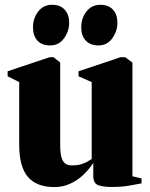

<svg xmlns="http://www.w3.org/2000/svg" viewBox="-20 -750 608 780"><path d="M433.5 9.5Q400 9.5 379.5 2.5Q359 -4.5 359 -35.5V-88.5Q341.5 -61 317.2 -38.5Q293 -16 263.5 -3Q234 10 201.5 10Q128.5 10 93.2 -31.5Q58 -73 58 -161V-416.5L11 -440V-460.5L181.5 -517.5H197.5L224.5 -496V-162Q224.5 -132 229 -113.5Q233.5 -95 244 -86.5Q254.5 -78 272.5 -78Q292.5 -78 307 -82Q321.5 -86 332.5 -92Q343.5 -98 352.5 -104V-416.5L299 -440V-460.5L469.5 -517.5H488.5L518 -496V-34L555 -25V-5Q536.5 -1.5 505.8 4Q475 9.5 433.5 9.5ZM183.5 -565.5Q150 -565.5 132 -585.2Q114 -605 114 -639Q114 -676 135.2 -703.2Q156.5 -730.5 190.5 -730.5H191.5Q224.5 -730.5 242.8 -710.8Q261 -691 261 -657Q261 -623.5 240.2 -594.5Q219.5 -565.5 184 -565.5ZM379.5 -565.5Q346.5 -565.5 328.2 -585.2Q310 -605 310 -639Q310 -676 331.2 -703.2Q352.5 -730.5 387 -730.5H387.5Q421 -730.5 439 -710.8Q457 -691 457 -657Q457 -623.5 436.2 -594.5Q415.5 -565.5 380.5 -565.5Z"/></svg>

Font: Merriweather 144pt Black
Style: Regular
Weight: 900
Version: Version 2.100